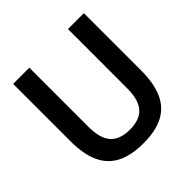

<svg xmlns="http://www.w3.org/2000/svg" viewBox="-193 -901 1072 1072"><g transform="rotate(-45 343.0 -365.0)"><path d="M344.5 9.5Q248 9.5 186 -22Q124 -53.5 93.8 -119.2Q63.5 -185 63.5 -287V-740H191.5V-273Q191.5 -181 229 -139.5Q266.5 -98 344.5 -98Q422 -98 459.2 -139.5Q496.5 -181 496.5 -273V-740H622V-287Q622 -185 592.2 -119.2Q562.5 -53.5 501 -22Q439.5 9.5 344.5 9.5Z"/></g></svg>

Font: Encode Sans SC SemiCondensed SemiBold
Style: Regular
Weight: 600
Width: 4
Designer: Multiple Designers
Foundry: Impallari Type
Version: Version 3.002